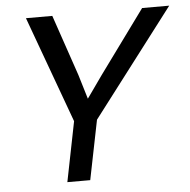

<svg xmlns="http://www.w3.org/2000/svg" viewBox="-48 -686 725 734"><g transform="rotate(-5 314.0 -319.0)"><path d="M627.9 -638.2 314.9 -228 269 0H181.2L227.1 -230L78.1 -638.2H179.2L258.8 -404.8L287.1 -311L347.2 -396L523.9 -638.2Z"/></g></svg>

Font: Code New Roman
Style: Italic
Weight: 400
Italic angle: -11°
Monospace: yes
Designer: Sam Radian
Foundry: Code New Roman
Version: Version 1.508 October 19, 2014